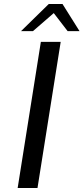

<svg xmlns="http://www.w3.org/2000/svg" viewBox="-20 -948 421 968"><path d="M186 -737H286L169 0H69ZM226 -928H295L381 -791H321L251 -882L146 -791H86Z"/></svg>

Font: Exo Medium
Style: Italic
Weight: 500
Italic angle: -9°
Designer: Natanael Gama
Foundry: Natanael Gama
Version: Version 1.500; ttfautohint (v1.6)